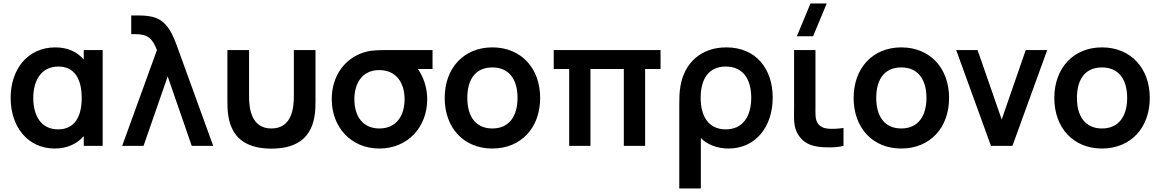

<svg xmlns="http://www.w3.org/2000/svg" viewBox="-20 -822 6540 1082"><path d="M289 15C357 15 414 -11 452 -55V0H558.5V-540H452V-486.5C415 -530 360.5 -555 292.5 -555C137.5 -555 40 -434 40 -270C40 -108 136 15 289 15ZM167.5 -269.5C167.5 -378 219.5 -447 309 -447C401 -447 440.5 -375.5 440.5 -270C440.5 -165.5 401 -93 307.5 -93C210 -93 167.5 -172 167.5 -269.5Z M864.5 -540 668.5 0H789L925 -391.5L1060.5 0H1181.5L985.5 -540C954.5 -627.5 923.5 -707.5 837.5 -727.5C807 -735 768.5 -735 757 -735H719.5V-629.5H745C814 -629.5 839 -604 864.5 -540Z M1261.5 -247C1261.5 -146 1277.5 15.5 1509.5 15.5C1741.5 15.5 1758 -146 1758 -247V-540H1636V-280C1636 -213.5 1625 -98 1509.5 -98C1394.5 -98 1383.5 -213.5 1383.5 -280V-540H1261.5Z M2118 15C2278.5 15 2387.5 -106 2387.5 -263C2387.5 -328.5 2366.5 -388.5 2335 -433H2417.5V-540H2191.5C2131 -540 2084.5 -540 2050 -532C1927.5 -503 1849.5 -398 1849.5 -263C1849.5 -106.5 1957 15 2118 15ZM1977 -263C1977 -353 2021.5 -427.5 2118 -427C2212 -427 2260 -356 2260 -263C2260 -168.5 2212.5 -98 2118 -98C2026 -98 1977 -165 1977 -263Z M2754.5 15C2916 15 3024 -101.5 3024 -270C3024 -437 2917.5 -555 2754.5 -555C2595 -555 2486 -439.5 2486 -270C2486 -103 2592 15 2754.5 15ZM2613.5 -270C2613.5 -372 2657.5 -442 2754.5 -442C2849 -442 2896.5 -374.5 2896.5 -270C2896.5 -168.5 2850 -98 2754.5 -98C2661.5 -98 2613.5 -165 2613.5 -270Z M3187.5 0H3307.5V-433H3495.5V0H3615.5V-433H3702.5V-540H3100.5V-433H3187.5Z M3808 -232V240H3929.5V-44C3964.5 -8 4021 15 4085.5 15C4238 15 4334.5 -107.5 4334.5 -272C4334.5 -434 4240.5 -555 4073 -555C3929 -555 3836 -465.5 3814.5 -336C3808.5 -303 3808 -268 3808 -232ZM3928.5 -270.5C3928.5 -375.5 3972.5 -447 4070 -447C4166 -447 4213.5 -377.5 4213.5 -271C4213.5 -166 4166 -93 4070 -93C3975.5 -93 3928.5 -163 3928.5 -270.5Z M4586 4C4624.5 10.5 4693.5 11 4733.5 0V-101C4705 -96.5 4672 -94.5 4645.5 -97C4622.5 -99 4599.5 -108 4586.5 -130C4573 -152.5 4575.5 -183 4575.5 -227.5V-540H4455V-220.5C4455 -152 4450 -109 4477.5 -64C4506.5 -17 4546.5 -2.5 4586 4ZM4470.5 -617.5H4562L4639 -802.5H4547.5Z M5059 15C5220.5 15 5328.5 -101.5 5328.5 -270C5328.5 -437 5222 -555 5059 -555C4899.5 -555 4790.5 -439.5 4790.5 -270C4790.5 -103 4896.5 15 5059 15ZM4918 -270C4918 -372 4962 -442 5059 -442C5153.5 -442 5201 -374.5 5201 -270C5201 -168.5 5154.5 -98 5059 -98C4966 -98 4918 -165 4918 -270Z M5564.5 0H5685.5L5881.5 -540H5760.5L5625 -148.5L5489 -540H5368.5Z M6190 15C6351.5 15 6459.5 -101.5 6459.5 -270C6459.5 -437 6353 -555 6190 -555C6030.5 -555 5921.5 -439.5 5921.5 -270C5921.5 -103 6027.5 15 6190 15ZM6049 -270C6049 -372 6093 -442 6190 -442C6284.5 -442 6332 -374.5 6332 -270C6332 -168.5 6285.5 -98 6190 -98C6097 -98 6049 -165 6049 -270Z"/></svg>

Font: Eudonet
Style: Bold
Weight: 700
Designer: Mikhail Sharanda
Foundry: Mikhail Sharanda
Version: Version 4.503;Glyphs 3.1.2 (3151)